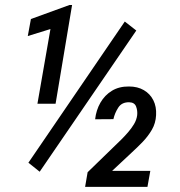

<svg xmlns="http://www.w3.org/2000/svg" viewBox="-20 -729 702 749"><path d="M511.7 -609.9 134.8 -59.1 90.8 -94.2 466.8 -645ZM261.2 -709.5 196.8 -324.2H126L176.8 -615.7L88.4 -588.4L100.6 -654.8L251 -709.5ZM566.4 -62.5 555.2 0H312L321.8 -57.1L454.6 -186Q466.8 -198.2 479.7 -213.1Q492.7 -228 502.7 -244.6Q512.7 -261.2 515.1 -279.3Q517.1 -296.9 511 -313.2Q504.9 -329.6 483.9 -330.1Q455.1 -330.6 441.4 -309.3Q427.7 -288.1 422.4 -264.2L351.1 -263.7Q355 -299.3 371.8 -328.6Q388.7 -357.9 416.7 -375Q444.8 -392.1 483.4 -391.6Q516.6 -391.6 541 -377.4Q565.4 -363.3 578.1 -338.1Q590.8 -313 588.9 -279.8Q587.4 -248.5 572.5 -222.9Q557.6 -197.3 536.4 -175.3Q515.1 -153.3 493.7 -133.8L417.5 -62.5Z"/></svg>

Font: Roboto Condensed
Style: Italic
Weight: 400
Italic angle: -12°
Designer: Christian Robertson
Foundry: Google
Version: Version 3.0